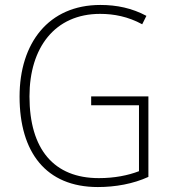

<svg xmlns="http://www.w3.org/2000/svg" viewBox="-20 -745 690 775"><path d="M348 -356V-320H541V-54C497 -37 442 -26 379 -26C198 -26 99 -142 99 -356C99 -552 201 -689 384 -689C440 -689 497 -678 554 -647L571 -681C513 -712 452 -725 385 -725C176 -725 59 -571 59 -355C59 -131 165 10 375 10C446 10 518 -3 579 -31V-356Z"/></svg>

Font: Noto Sans Lao SemiCondensed ExtraLight
Style: Regular
Weight: 200
Width: 4
Designer: Monotype Design Team
Foundry: Monotype Imaging Inc.
Version: Version 2.003